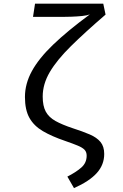

<svg xmlns="http://www.w3.org/2000/svg" viewBox="-20 -777 655 1026"><path d="M531.8 -757.4 544.1 -699Q433.8 -604.1 359 -530.3Q284.1 -456.4 246.2 -392.1Q208.2 -327.7 208.2 -261Q208.2 -210.8 224.6 -180.5Q241 -150.3 276.4 -130.5Q311.8 -110.8 368.7 -91.8Q421.5 -74.9 459.2 -58.7Q496.9 -42.6 516.9 -18.5Q536.9 5.6 536.9 45.6Q536.9 103.6 497.2 147.7Q457.4 191.8 375.4 228.2L340 166.7Q384.6 144.1 413.8 119Q443.1 93.8 443.1 54.9Q443.1 35.4 432.1 23.6Q421 11.8 395.9 1.3Q370.8 -9.2 327.7 -24.1Q256.9 -48.2 209.2 -76.2Q161.5 -104.1 137.4 -146.9Q113.3 -189.7 113.3 -258.5Q113.3 -329.2 150.3 -396.9Q187.2 -464.6 263.8 -538.2Q340.5 -611.8 460 -700Q446.2 -694.4 418.5 -691.5Q390.8 -688.7 360.8 -687.7Q330.8 -686.7 310.3 -686.7H156.4L167.2 -757.4Z"/></svg>

Font: FiraCode Nerd Font
Style: Regular
Weight: 400
Designer: Carrois Corporate, Edenspiekermann AG, Nikita Prokopov
Foundry: Carrois Corporate, Edenspiekermann AG, Nikita Prokopov
Version: Version 6.002;Nerd Fonts 3.4.0